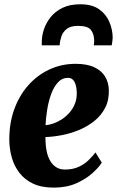

<svg xmlns="http://www.w3.org/2000/svg" viewBox="-20 -866 547 898"><path d="M456 -105.5Q443 -84 413 -56.8Q383 -29.5 337.5 -9Q292 11.5 231 11.5Q174 11.5 134.5 -7.2Q95 -26 70.5 -58Q46 -90 35 -129.8Q24 -169.5 23.5 -211Q23 -288.5 46.2 -353.5Q69.5 -418.5 111.5 -466.2Q153.5 -514 210.5 -540.8Q267.5 -567.5 333.5 -567.5Q387.5 -567.5 421.5 -551.2Q455.5 -535 471.8 -507.5Q488 -480 489 -446Q490.5 -397.5 471.8 -361.5Q453 -325.5 420.8 -299.8Q388.5 -274 349 -257.8Q309.5 -241.5 268.8 -233.8Q228 -226 192.5 -225Q192.5 -187.5 198.2 -159.2Q204 -131 215.8 -112Q227.5 -93 244.5 -83Q261.5 -73 283.5 -73Q321 -73 348.2 -85.8Q375.5 -98.5 394.5 -117.2Q413.5 -136 426.5 -153ZM298.5 -502Q270.5 -502 251 -480.8Q231.5 -459.5 219.2 -425.8Q207 -392 200.8 -353.5Q194.5 -315 193 -280.5Q209.5 -281.5 229.8 -288.5Q250 -295.5 269.5 -308.2Q289 -321 305.2 -339.5Q321.5 -358 330.8 -382Q340 -406 339 -435Q337.5 -468.5 327.2 -485.2Q317 -502 298.5 -502ZM175.5 -654Q175.5 -658.5 175.2 -662.5Q175 -666.5 175.5 -671.5Q175.5 -698.5 185.5 -728.8Q195.5 -759 216.8 -785.8Q238 -812.5 272.2 -829.2Q306.5 -846 355.5 -846Q411.5 -846 444.5 -822Q477.5 -798 492.2 -761.8Q507 -725.5 507 -689Q506.5 -679.5 505.2 -670.5Q504 -661.5 502.5 -654H418.5Q419.5 -659.5 420 -664.8Q420.5 -670 420.5 -676Q420 -707.5 405 -726.2Q390 -745 345 -745Q310.5 -745 292.2 -730.8Q274 -716.5 267 -695.2Q260 -674 259 -654Z"/></svg>

Font: Merriweather 28pt Black
Style: Italic
Weight: 900
Italic angle: -7.8°
Version: Version 2.101